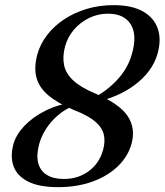

<svg xmlns="http://www.w3.org/2000/svg" viewBox="-20 -733 656 765"><path d="M211 12.7Q136.9 12.7 92.8 -9.1Q48.8 -31 34.3 -70Q19.9 -109 33.8 -160Q44.9 -197.5 77.4 -231.8Q110 -266.1 159.6 -291.2Q209.1 -316.3 271.1 -325.6L273.5 -311.8Q236.8 -296.6 209 -272.1Q181.2 -247.7 163.1 -218.9Q144.9 -190.1 136.6 -160.8Q124 -114.9 132.3 -83.5Q140.5 -52 166.8 -36Q193.1 -19.9 234.2 -19.9Q291.9 -19.9 334 -51.4Q376.1 -82.8 390.6 -135.2Q400.3 -170 393.3 -197.9Q386.4 -225.9 358.2 -249.5Q330 -273.1 275.3 -294.3Q209.1 -322.2 172 -353.7Q135 -385.3 124.9 -425.2Q114.8 -465.1 129.1 -517.3Q140.2 -557.2 167 -592.5Q193.9 -627.8 233.8 -654.8Q273.8 -681.8 324.4 -697.2Q374.9 -712.5 432.9 -712.5Q505.3 -712.5 549.5 -687.5Q593.7 -662.5 608.7 -618.7Q623.7 -574.9 607.4 -517.8Q597.2 -482.2 574 -451Q550.7 -419.9 517.4 -394.9Q484.1 -369.9 442.9 -352.2Q401.7 -334.5 355.6 -325.3L346.1 -339.3Q404.1 -368.7 446.9 -414.8Q489.7 -460.9 505.3 -516.9Q527.5 -593.2 501 -635.8Q474.6 -678.5 410.2 -678.5Q370.2 -678.5 335.1 -661.4Q299.9 -644.3 274.8 -615.1Q249.7 -585.8 239.3 -548.4Q228.5 -507.7 235.2 -474Q241.9 -440.3 271.8 -412.5Q301.6 -384.7 359.3 -360.5Q455 -320.1 488.2 -271.2Q521.3 -222.3 503.8 -159.1Q489.6 -108.8 449.1 -70Q408.6 -31.1 347.7 -9.2Q286.7 12.7 211 12.7Z"/></svg>

Font: Fraunces Wonky
Style: Italic
Weight: 900
Italic angle: -16°
Version: Version 1.000;[b76b70a41]